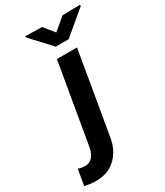

<svg xmlns="http://www.w3.org/2000/svg" viewBox="-356 -832 979 1139"><g transform="rotate(-30 133.5 -262.0)"><path d="M111.8 -528.3H249.5L156.2 18.6Q148.9 76.7 123 120.8Q97.2 165 53.5 190.2Q9.8 215.3 -51.3 214.8Q-69.8 214.4 -88.4 211.9Q-106.9 209.5 -125 205.6L-106.4 97.7Q-95.2 101.1 -83.5 103Q-71.8 105 -60.1 105Q-35.6 105 -19.5 92.5Q-3.4 80.1 5.6 60.1Q14.6 40 18.1 19ZM130.4 -736.8 187.5 -666.5 270.5 -736.3 391.1 -738.8 391.6 -730 231 -595.2H143.1L17.1 -730.5L16.6 -739.3Z"/></g></svg>

Font: Roboto
Style: Bold Italic
Weight: 700
Italic angle: -12°
Designer: Christian Robertson
Foundry: Google
Version: Version 3.0